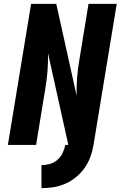

<svg xmlns="http://www.w3.org/2000/svg" viewBox="-20 -755 640 1000"><path d="M196 225V105Q217 105 239 99Q261 93 278.5 78Q296 63 306 42Q316 21 320 0H336L230 -478Q231 -432 227.5 -386Q224 -340 216 -294L168 0H21L142 -735H273L379 -257Q378 -303 381.5 -349Q385 -395 393 -441L441 -735H588L467 0Q462 31 451 61.5Q440 92 421 119Q402 146 376 167.5Q350 189 320 202Q290 215 258.5 220Q227 225 196 225Z"/></svg>

Font: Iosevka Curly Heavy Extended
Style: Italic
Weight: 900
Width: 7
Italic angle: -9°
Monospace: yes
Designer: Belleve Invis
Foundry: Belleve Invis
Version: Version 11.1.0; ttfautohint (v1.8.3)